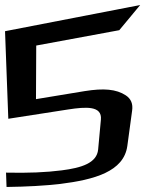

<svg xmlns="http://www.w3.org/2000/svg" viewBox="-51 -716 651 763"><path d="M350 -241 339 -122C334 -68 273 -49 194 -39C133 -31 60 -28 -27 -30L-25 27C56 26 127 22 188 15C324 -2 441 -34 455 -136L474 -276C478 -303 470 -323 449 -337C411 -362 361 -366 286 -354L92 -322L93 -535L423 -596L506 -696L-31 -592L-18 -244L220 -281C291 -292 355 -296 350 -241Z"/></svg>

Font: Gamestation Warped
Style: Regular
Weight: 400
Designer: Jonas Hecksher
Foundry: Jonas Hecksher, Playtypeª, e-types AS
Version: Version 1.003